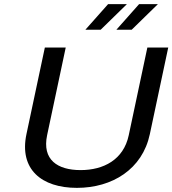

<svg xmlns="http://www.w3.org/2000/svg" viewBox="-20 -900 834 929"><path d="M197 -670 108 -251C72 -81 181 9 352 9C523 9 669 -81 705 -251L794 -670H693L603 -246C578 -127 481 -77 370 -77C258 -77 183 -127 208 -246L298 -670ZM393 -756H467L594 -880H503ZM543 -756H617L744 -880H653Z"/></svg>

Font: LT Wave
Style: Italic
Weight: 400
Designer: Daniel Lyons
Version: Version 2.5 (Glyphs App)